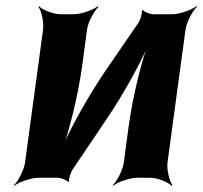

<svg xmlns="http://www.w3.org/2000/svg" viewBox="-20 -574 656 620"><path d="M428 -502 321 -346C263 -261 199 -146 171 -75L175 -74C203 -145 233 -269 246 -366L261 -478C264 -502 284 -539 298 -552L296 -554C281 -542 242 -528 218 -528H176C152 -528 117 -542 106 -554L104 -552C114 -539 122 -502 119 -478L61 -50C58 -26 39 11 25 24L26 26C41 14 80 0 104 0H166C176 0 197 8 200 14L203 12C201 6 208 -17 214 -26L320 -183C378 -268 442 -383 469 -453L466 -454C438 -384 408 -260 395 -163L380 -50C377 -26 358 11 344 24L345 26C360 14 399 0 423 0H464C488 0 523 14 534 26L537 24C527 11 518 -26 521 -50L579 -478C582 -502 602 -539 616 -552L614 -554C599 -542 560 -528 536 -528H475C465 -528 444 -536 441 -542L438 -540C440 -533 434 -511 428 -502Z"/></svg>

Font: Asimov
Style: EdgeIt
Weight: 500
Designer: Google
Version: Version 2.000980: 2014